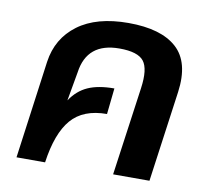

<svg xmlns="http://www.w3.org/2000/svg" viewBox="-68 -657 809 734"><g transform="rotate(10 336.0 -290.0)"><path d="M374 -580.1Q501 -580.1 561.5 -525.4Q622.1 -470.7 606 -353L557.1 0H416L463.9 -342.8Q474.6 -418.5 451.7 -448.2Q428.7 -478 356.9 -478Q231 -478 214.8 -360.8Q214.8 -359.9 194.8 -248Q221.7 -288.6 261.7 -306.4Q301.8 -324.2 363.8 -324.2L353 -223.1Q261.2 -223.1 214.6 -168.9Q168 -114.7 151.9 0H41L92.8 -379.9Q106 -472.7 178.2 -526.4Q250.5 -580.1 374 -580.1Z"/></g></svg>

Font: FiraGO SemiBold
Style: Italic
Weight: 600
Italic angle: -8°
Designer: bBox Type GmbH
Foundry: bBox Type GmbH
Version: Version 1.001;PS 001.001;hotconv 1.0.88;makeotf.lib2.5.64775